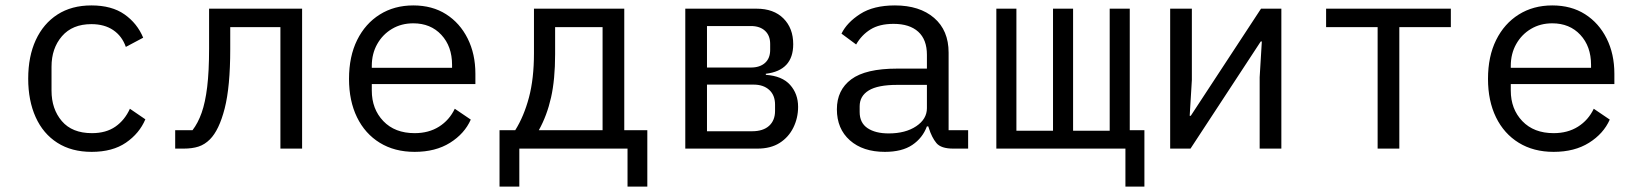

<svg xmlns="http://www.w3.org/2000/svg" viewBox="-20 -548 6040 708"><path d="M318 12Q244 12 191.5 -21.5Q139 -55 111.5 -116Q84 -177 84 -258Q84 -340 112 -400.5Q140 -461 192 -494.5Q244 -528 317 -528Q392 -528 439 -495Q486 -462 508 -409L444 -375Q430 -415 397.5 -437Q365 -459 317 -459Q247 -459 208.5 -414.5Q170 -370 170 -302V-214Q170 -146 208 -101.5Q246 -57 319 -57Q371 -57 405.5 -81Q440 -105 459 -147L516 -108Q494 -56 444.5 -22Q395 12 318 12Z M626 -68H690Q710 -94 723.5 -132Q737 -170 744 -227.5Q751 -285 751 -369V-516H1094V0H1014V-448H829V-367Q829 -228 808.5 -148Q788 -68 754 -34Q735 -15 712 -7.5Q689 0 657 0H626Z M1509 12Q1435 12 1380.5 -21.5Q1326 -55 1296.5 -115.5Q1267 -176 1267 -257Q1267 -340 1297 -400.5Q1327 -461 1380.5 -494.5Q1434 -528 1504 -528Q1574 -528 1625 -495.5Q1676 -463 1704.5 -406Q1733 -349 1733 -276V-238H1351V-214Q1351 -146 1393.5 -101.5Q1436 -57 1509 -57Q1561 -57 1599 -81Q1637 -105 1657 -147L1716 -107Q1693 -55 1639.5 -21.5Q1586 12 1509 12ZM1504 -462Q1460 -462 1425.5 -441.5Q1391 -421 1371 -385.5Q1351 -350 1351 -305V-298H1647V-309Q1647 -377 1607.5 -419.5Q1568 -462 1504 -462Z M1822 -68H1880Q1912 -119 1930.5 -188.5Q1949 -258 1949 -352V-516H2282V-68H2367V140H2294V0H1895V140H1822ZM2202 -68V-448H2027V-348Q2027 -255 2012 -188.5Q1997 -122 1967 -68Z M2507 -516H2770Q2833 -516 2869 -480Q2905 -444 2905 -385Q2905 -288 2804 -276V-272Q2864 -268 2893.5 -235Q2923 -202 2923 -154Q2923 -113 2905.5 -77.5Q2888 -42 2855 -21Q2822 0 2773 0H2507ZM2749 -299Q2782 -299 2801 -316Q2820 -333 2820 -364V-386Q2820 -417 2801 -434.5Q2782 -452 2749 -452H2587V-299ZM2753 -64Q2794 -64 2816 -84Q2838 -104 2838 -139V-162Q2838 -197 2816.5 -216.5Q2795 -236 2759 -236H2587V-64Z M3495 0Q3450 0 3433 -20.5Q3416 -41 3405 -76L3403 -82H3398Q3382 -39 3344 -13.5Q3306 12 3243 12Q3162 12 3114 -30.5Q3066 -73 3066 -145Q3066 -216 3119 -255.5Q3172 -295 3288 -295H3398V-346Q3398 -402 3366 -431Q3334 -460 3275 -460Q3223 -460 3190 -439.5Q3157 -419 3137 -384L3083 -424Q3103 -465 3152 -496.5Q3201 -528 3280 -528Q3371 -528 3424.5 -482Q3478 -436 3478 -354V-68H3550V0ZM3257 -56Q3319 -56 3358.5 -82.5Q3398 -109 3398 -149V-235H3288Q3217 -235 3183.5 -214.5Q3150 -194 3150 -156V-135Q3150 -95 3179 -75.5Q3208 -56 3257 -56Z M4130 0H3654V-516H3728V-66H3863V-516H3937V-66H4072V-516H4146V-68H4200V140H4130Z M4295 0V-516H4375V-253L4367 -121H4371L4409 -179L4630 -516H4705V0H4625V-263L4633 -395H4629L4625 -389L4370 0Z M5060 -448H4870V-516H5330V-448H5140V0H5060Z M5709 12Q5635 12 5580.5 -21.5Q5526 -55 5496.5 -115.5Q5467 -176 5467 -257Q5467 -340 5497 -400.5Q5527 -461 5580.5 -494.5Q5634 -528 5704 -528Q5774 -528 5825 -495.5Q5876 -463 5904.5 -406Q5933 -349 5933 -276V-238H5551V-214Q5551 -146 5593.5 -101.5Q5636 -57 5709 -57Q5761 -57 5799 -81Q5837 -105 5857 -147L5916 -107Q5893 -55 5839.5 -21.5Q5786 12 5709 12ZM5704 -462Q5660 -462 5625.5 -441.5Q5591 -421 5571 -385.5Q5551 -350 5551 -305V-298H5847V-309Q5847 -377 5807.5 -419.5Q5768 -462 5704 -462Z"/></svg>

Font: Lilex Nerd Font
Style: Regular
Weight: 400
Designer: Mike Abbink, Paul van der Laan, Pieter van Rosmalen, Mikhael Khrustik
Foundry: Mikhael Khrustik
Version: Version 2.400; ttfautohint (v1.8.4.7-5d5b);Nerd Fonts 3.3.0